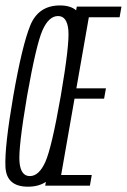

<svg xmlns="http://www.w3.org/2000/svg" viewBox="-23 -700 478 724"><path d="M82.5 4Q163.5 4 194 -70.8Q224.5 -145.5 258 -337.5Q291 -528 287.5 -603.8Q284 -679.5 203 -679.5Q122 -679.5 91.2 -604.2Q60.5 -529 27 -337.5Q-6 -146 -2.5 -71Q1 4 82.5 4ZM89.5 -36Q55 -36 50.5 -89.5Q46 -143 79 -337.5Q113.5 -532 137.2 -585.8Q161 -639.5 196 -639.5Q230 -639.5 234.8 -586Q239.5 -532.5 206 -337.5Q172 -143 148 -89.5Q124 -36 89.5 -36ZM147.5 0H316L323 -40H207.5L258 -328H369.5L376.5 -367H265L312 -635H428L435 -675H266.5Z"/></svg>

Font: Anybody ExtraCondensed Light
Style: Italic
Weight: 300
Width: 2
Italic angle: -10°
Version: Version 1.113;gftools[0.9.25]